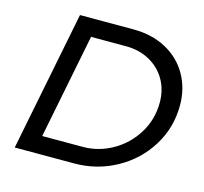

<svg xmlns="http://www.w3.org/2000/svg" viewBox="-102 -814 988 928"><g transform="rotate(15 392.5 -350.0)"><path d="M767 -403Q767 -292 710 -199.5Q653 -107 556 -53.5Q459 0 346 0H48L187 -700H455Q547 -700 618 -662Q689 -624 728 -556Q767 -488 767 -403ZM441 -612H266L162 -88H364Q444 -88 514 -128Q584 -168 626.5 -237.5Q669 -307 669 -391Q669 -455 640 -505Q611 -555 559 -583.5Q507 -612 441 -612Z"/></g></svg>

Font: TypoPRO Montserrat
Style: Italic
Weight: 400
Italic angle: -11.3°
Designer: Julieta Ulanovsky
Foundry: Julieta Ulanovsky
Version: Version 6.001